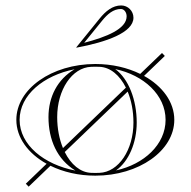

<svg xmlns="http://www.w3.org/2000/svg" viewBox="-20 -640 700 705"><path d="M261 -465C370.9 -485.5 470 -520.5 470 -575C470 -599.8 449.8 -620 425 -620C393.1 -620 367.8 -599 345.7 -571.7L260 -466ZM289.1 -482.9 355 -564.1C374.5 -588.1 396.2 -607 424 -607C435.6 -607 445 -594.9 445 -580C445 -533.6 370.2 -504 289.1 -482.9ZM406.1 -14.3C452.9 -47.5 482 -115.9 482 -190C482 -273.3 452.1 -350.7 403.1 -386.3C507.2 -364.5 588 -291.4 588 -200C588 -109.4 508.7 -36.7 406.1 -14.3ZM256.9 -13.7C142.2 -35.5 52 -107.8 52 -200C52 -291.5 140.7 -363.3 253.9 -385.7C191.1 -349 158 -284.5 158 -210C158 -127.2 189.7 -54.3 256.9 -13.7ZM40 -200C40 -134.5 83.5 -76.2 151.1 -38.7L74.8 34.6L85.2 45.4L165.2 -31.4C212 -8.4 268.8 5 330 5C490.1 5 620 -86.8 620 -200C620 -265.5 576.5 -323.8 508.9 -361.3L585.2 -434.6L574.8 -445.4L494.8 -368.6C448 -391.6 391.2 -405 330 -405C169.9 -405 40 -313.2 40 -200ZM217.7 -81.8 448.8 -303.7C462.3 -271 470 -231.9 470 -190C470 -90.3 416 -7.9 345 -5.3C339.7 -5.1 335.3 -5 330 -5C324.7 -5 320.3 -5.1 315 -5.3C274.8 -6.7 240.3 -36.4 217.7 -81.8ZM211.2 -96.3C197.7 -129 190 -168.1 190 -210C190 -309.7 244 -392.1 315 -394.7C320.3 -394.9 324.7 -395 330 -395C335.3 -395 339.7 -394.9 345 -394.7C385.2 -393.3 419.7 -363.6 442.3 -318.2Z"/></svg>

Font: SortefaxS01
Style: Medium
Weight: 500
Designer: gluk
Foundry: gluk
Version: Version 0.261